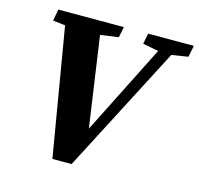

<svg xmlns="http://www.w3.org/2000/svg" viewBox="-98 -762 902 869"><g transform="rotate(15 353.0 -327.0)"><path d="M482 -607 492 -657H706L695 -603L618 -591L310 3H220L119 -596L61 -603L71 -657H378L368 -607L283 -595L344 -172L556 -593Z"/></g></svg>

Font: Source Serif Pro
Style: Bold Italic
Weight: 700
Italic angle: -12°
Designer: Frank Grießhammer
Foundry: Adobe Systems Incorporated
Version: Version 3.001;hotconv 1.0.111;makeotfexe 2.5.65597